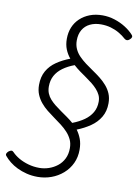

<svg xmlns="http://www.w3.org/2000/svg" viewBox="-191 -971 1040 1447"><g transform="rotate(10 329.5 -248.0)"><path d="M201 394Q156 394 116.5 384Q77 374 44 358Q11 342 -14.5 321.5Q-40 301 -57 280Q-65 271 -61 261.5Q-57 252 -48 244Q-35 234 -26 233.5Q-17 233 -9 242Q13 265 45 283.5Q77 302 117.5 313.5Q158 325 202 325Q239 325 274.5 313Q310 301 339.5 278Q369 255 386.5 220Q404 185 404 139Q404 102 390.5 73.5Q377 45 355 21Q333 -3 305 -24.5Q277 -46 248 -66.5Q219 -87 191 -109.5Q163 -132 141 -158.5Q119 -185 105.5 -217.5Q92 -250 92 -291Q92 -353 117.5 -398Q143 -443 188.5 -474Q234 -505 290 -526Q266 -555 252 -590Q238 -625 238 -669Q238 -718 254.5 -758Q271 -798 302.5 -827.5Q334 -857 377 -873.5Q420 -890 474 -890Q521 -890 566.5 -875.5Q612 -861 650 -837Q688 -813 712 -786Q722 -776 720 -766.5Q718 -757 706 -747Q696 -738 686.5 -737.5Q677 -737 668 -744Q644 -766 614 -783.5Q584 -801 549 -811Q514 -821 474 -821Q427 -821 390.5 -803.5Q354 -786 334 -752Q314 -718 314 -670Q314 -635 327 -606Q340 -577 363 -553.5Q386 -530 414 -509Q442 -488 472.5 -467.5Q503 -447 531 -425Q559 -403 582 -376.5Q605 -350 618.5 -318Q632 -286 632 -245Q632 -184 605 -138.5Q578 -93 532 -61.5Q486 -30 430 -8Q451 20 464.5 55.5Q478 91 478 138Q478 195 456 242Q434 289 394.5 323.5Q355 358 305 376Q255 394 201 394ZM388 -52Q440 -72 477.5 -98.5Q515 -125 536 -161Q557 -197 557 -244Q557 -272 546.5 -294Q536 -316 518.5 -335.5Q501 -355 478.5 -373Q456 -391 430.5 -408.5Q405 -426 379.5 -444.5Q354 -463 331 -484Q280 -465 243 -438Q206 -411 186.5 -375Q167 -339 167 -292Q167 -263 176.5 -239.5Q186 -216 203.5 -196.5Q221 -177 243 -159.5Q265 -142 289.5 -125Q314 -108 339.5 -90Q365 -72 388 -52Z"/></g></svg>

Font: Playwrite DK Loopet Light
Style: Regular
Weight: 300
Version: Version 1.003